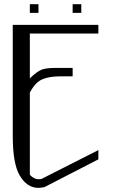

<svg xmlns="http://www.w3.org/2000/svg" viewBox="-20 -913 567 933"><path d="M375 -892.6V-850.6H333V-892.6ZM167 -892.6V-850.6H125V-892.6ZM458 -792V-750H125V-532.2Q159.2 -565.4 181.6 -574.2Q204.1 -583 250 -583H333V-542H272.5Q217.8 -542 184.1 -526.9Q150.4 -511.7 125 -462.9V-63.5Q145.5 -42 167 -42Q176.8 -42 180.7 -43L458 -183.6V-138.7L196.3 -3.9Q176.8 0 167 0Q110.4 0 75.2 -61.5Q42 -118.2 42 -252.9V-792Z"/></svg>

Font: wanta
Style: Medium
Weight: 500
Version: Version 0.91